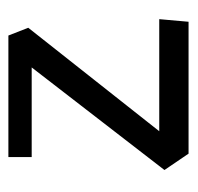

<svg xmlns="http://www.w3.org/2000/svg" viewBox="-26 -410 448 435"><g transform="rotate(-90 197.5 -193.0)"><path d="M117.2 -55.7H371.1L365.2 10.7H66.4L29.3 -43.9L261.7 -344.7H58.6V-397.5H334L351.6 -352.5Z"/></g></svg>

Font: Poor Story
Style: Regular
Weight: 400
Designer: YoonDesign Inc.
Foundry: YoonDesign Inc.
Version: Version 3.00